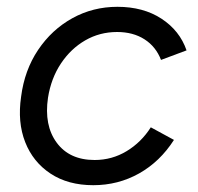

<svg xmlns="http://www.w3.org/2000/svg" viewBox="-20 -532 583 564"><path d="M254 12Q180 12 128.5 -22Q77 -56 54 -114.5Q31 -173 42 -248Q52 -326 92 -385.5Q132 -445 192.5 -478.5Q253 -512 325 -512Q401 -512 454.5 -477Q508 -442 528 -384L453 -356Q438 -395 404.5 -416.5Q371 -438 324 -438Q273 -438 230.5 -413.5Q188 -389 159 -345.5Q130 -302 121 -245Q109 -164 146.5 -113Q184 -62 258 -62Q309 -62 352 -88Q395 -114 423 -158L491 -121Q450 -57 388.5 -22.5Q327 12 254 12Z"/></svg>

Font: Figtree
Style: Italic
Weight: 400
Italic angle: -9.5°
Foundry: Erik Kennedy
Version: Version 2.001; ttfautohint (v1.8.4.7-5d5b);gftools[0.9.27]